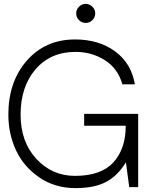

<svg xmlns="http://www.w3.org/2000/svg" viewBox="-20 -963 786 988"><path d="M455.5 -859.5Q441 -845 421 -845Q401 -845 386.5 -859.5Q372 -874 372 -894Q372 -914 386.5 -928.5Q401 -943 421 -943Q441 -943 455.5 -928.5Q470 -914 470 -894Q470 -874 455.5 -859.5ZM691 -377V-319V0H645L628 -128Q587 -60 527 -27.5Q467 5 368 5Q262 5 181.5 -50.5Q101 -106 62 -190.5Q23 -275 23 -373Q23 -543 118.5 -651.5Q214 -760 366 -760Q489 -760 572.5 -698.5Q656 -637 674 -529H610Q586 -612 518.5 -654Q451 -696 369 -696Q240 -696 163 -606.5Q86 -517 86 -373Q86 -233 167 -145.5Q248 -58 366 -58Q500 -58 563.5 -127.5Q627 -197 627 -316H413V-377Z"/></svg>

Font: Oakes Grotesk Light
Style: Regular
Weight: 300
Designer: Samuel Oakes
Foundry: Samuel Oakes
Version: Version 1.000;PS 001.000;hotconv 1.0.88;makeotf.lib2.5.64775